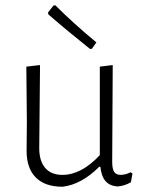

<svg xmlns="http://www.w3.org/2000/svg" viewBox="-20 -704 547 729"><path d="M426 4Q397 2 381 -16Q365 -34 361 -71H357Q289 -3 217 5Q151 5 116 -30Q81 -65 81 -131L82 -240L80 -451L132 -457L129 -141Q129 -93 151.5 -66.5Q174 -40 217 -40Q289 -40 359 -115V-451L408 -457L406 -89Q406 -63 413.5 -51.5Q421 -40 438 -40Q456 -40 476 -50L483 -45L477 -12Q453 2 426 4ZM346 -543 329 -519 322 -518Q234 -588 164 -649L162 -656L183 -683L190 -684Q261 -613 346 -543Z"/></svg>

Font: t
Style: Regular
Weight: 300
Designer: Juan Pablo del Peral
Foundry: Huerta Tipografica
Version: Version 2.004; ttfautohint (v1.8.1)